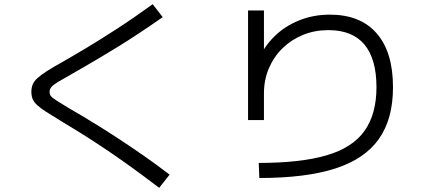

<svg xmlns="http://www.w3.org/2000/svg" viewBox="-20 -809 2040 918"><path d="M741 89Q657 25 589 -23.5Q521 -72 465 -109Q409 -146 361.5 -175.5Q314 -205 269 -232Q226 -258 199 -275.5Q172 -293 157 -307Q142 -321 136 -336Q130 -351 130 -370Q130 -390 136.5 -405.5Q143 -421 159.5 -436Q176 -451 205 -469.5Q234 -488 279 -513Q330 -542 395 -581Q460 -620 539.5 -671.5Q619 -723 710 -789L758 -727Q702 -688 648.5 -652.5Q595 -617 546.5 -587Q498 -557 455.5 -532Q413 -507 379.5 -487.5Q346 -468 323 -455Q280 -431 257 -417Q234 -403 225.5 -392.5Q217 -382 217 -370Q217 -358 223.5 -349.5Q230 -341 250 -328.5Q270 -316 309 -292Q334 -278 370 -256.5Q406 -235 452 -206.5Q498 -178 552 -142.5Q606 -107 666.5 -65Q727 -23 791 26Z M1217 -30Q1418 -30 1542 -66.5Q1666 -103 1723 -183.5Q1780 -264 1780 -392Q1780 -527 1722.5 -596Q1665 -665 1550 -665Q1485 -665 1429.5 -642.5Q1374 -620 1332 -579.5Q1290 -539 1266 -483.5Q1242 -428 1242 -362V-235H1166V-759H1242V-511H1210Q1239 -582 1289.5 -632.5Q1340 -683 1409 -711Q1478 -739 1557 -739Q1703 -739 1781 -649.5Q1859 -560 1859 -392Q1859 -240 1791.5 -144.5Q1724 -49 1583.5 -3.5Q1443 42 1220 42Z"/></svg>

Font: M PLUS 1
Style: Regular
Weight: 400
Designer: Coji Morishita
Foundry: UNDERFOREST DESIGN
Version: Version 1.001